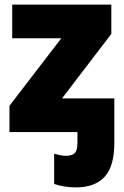

<svg xmlns="http://www.w3.org/2000/svg" viewBox="-20 -573 540 833"><path d="M463 -553V-426L249 -146H476V47Q476 149 433.5 194.5Q391 240 310 240Q282 240 258.5 236Q235 232 215 225V94Q226 97 239.5 100Q253 103 266 103Q292 103 304 91.5Q316 80 316 46V0H21V-114L246 -407H33V-553Z"/></svg>

Font: Noto Sans Black
Style: Regular
Weight: 900
Designer: Monotype Design Team
Foundry: Monotype Imaging Inc.
Version: Version 2.007